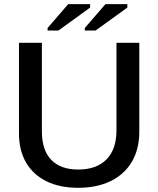

<svg xmlns="http://www.w3.org/2000/svg" viewBox="-20 -894 762 924"><path d="M355.5 9.8Q267.6 9.8 203.9 -21.5Q140.1 -52.7 105.7 -111.3Q71.3 -169.9 71.3 -252.4V-688H181.6V-261.7Q181.6 -171.4 226.6 -124.8Q271.5 -78.1 356.4 -78.1Q444.3 -78.1 492.4 -126.7Q540.5 -175.3 540.5 -267.6V-688H650.4V-260.7Q650.4 -176.3 614.7 -115.7Q579.1 -55.2 512.9 -22.7Q446.8 9.8 355.5 9.8ZM209 -747.1V-759.3L308.1 -874H413.6V-857.4L261.2 -747.1ZM388.2 -747.1V-759.3L487.3 -874H592.8V-857.4L439.9 -747.1Z"/></svg>

Font: Arimo Medium
Style: Regular
Weight: 500
Designer: Steve Matteson
Foundry: Monotype Imaging Inc.
Version: Version 1.33